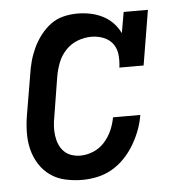

<svg xmlns="http://www.w3.org/2000/svg" viewBox="-45 -580 589 631"><g transform="rotate(-5 250.0 -265.0)"><path d="M202 8Q174 8 146.5 2Q119 -4 97 -19.5Q75 -35 60.5 -58Q46 -81 39.5 -107.5Q33 -134 33.5 -163Q34 -192 39 -221L61 -351Q64 -373 70 -395Q76 -417 86 -438.5Q96 -460 111 -479.5Q126 -499 145 -513Q164 -527 187 -532.5Q210 -538 232 -538Q255 -538 276.5 -533.5Q298 -529 316.5 -519.5Q335 -510 349.5 -495Q364 -480 373 -461L385 -530H465L435 -349H355Q358 -370 356 -391Q354 -412 342.5 -427.5Q331 -443 312 -450.5Q293 -458 272 -458Q249 -458 226.5 -449.5Q204 -441 187 -423Q170 -405 161.5 -382.5Q153 -360 149 -337L128 -207Q125 -192 124 -176.5Q123 -161 125 -145.5Q127 -130 132.5 -116.5Q138 -103 148 -92.5Q158 -82 172.5 -77Q187 -72 202 -72Q224 -72 245.5 -81Q267 -90 282.5 -107.5Q298 -125 307 -145.5Q316 -166 320 -188H410Q406 -163 397 -139Q388 -115 374.5 -92Q361 -69 342.5 -49.5Q324 -30 301 -16.5Q278 -3 252.5 2.5Q227 8 202 8Z"/></g></svg>

Font: Iosevka Curly Slab MdObl
Style: Regular
Weight: 500
Italic angle: -9°
Monospace: yes
Designer: Belleve Invis
Foundry: Belleve Invis
Version: Version 11.0.0; ttfautohint (v1.8.3)